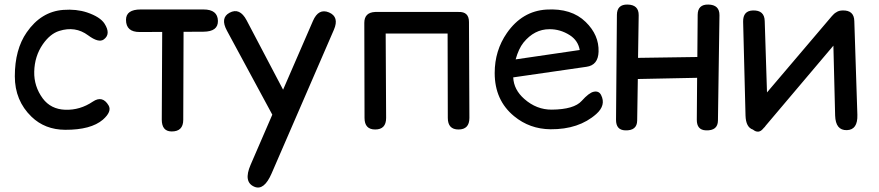

<svg xmlns="http://www.w3.org/2000/svg" viewBox="-20 -558 3936 860"><path d="M396 -103Q439 -131.8 466.3 -85.9Q482.4 -58.6 440.9 -22Q387.2 23.9 272 23.4Q181.2 22.9 121.1 -35.2Q46.4 -107.4 46.4 -216.3Q46.4 -336.4 99.6 -413.1Q164.1 -506.3 263.7 -513.7Q321.8 -518.1 369.6 -502.4Q428.7 -482.4 448.2 -452.1Q478 -405.3 444.8 -381.3Q421.9 -364.7 374.5 -399.9Q317.4 -442.4 245.1 -419.4Q204.6 -406.7 171.9 -359.9Q134.8 -306.2 133.3 -236.8Q131.8 -171.4 171.4 -117.2Q207.5 -68.8 272 -66.4Q338.4 -64 396 -103Z M610.4 -515.6H891.6Q955.1 -515.6 956.1 -464.4Q957 -416.5 891.6 -416Q846.7 -416 802.2 -415.5Q801.8 -218.3 800.8 -21.5Q800.8 31.7 747.6 30.8Q704.6 29.8 704.6 -22.5Q705.6 -218.8 706.5 -415L606 -414.6Q544.4 -414.1 544.4 -469.2Q544.4 -515.6 610.4 -515.6Z M1453.6 -502.4Q1500.5 -482.4 1475.6 -424.8L1196.8 218.3Q1163.1 296.4 1120.1 278.8Q1068.8 257.8 1102.5 180.2L1199.7 -44.4L996.6 -420.4Q965.3 -478 1008.3 -501Q1053.7 -525.4 1084.5 -467.3L1248 -156.2L1381.8 -464.4Q1406.7 -522 1453.6 -502.4Z M1660.6 -504.4Q1664.6 -504.4 1668.5 -504.4Q1669.4 -504.4 1670.4 -504.4H2025.9Q2028.3 -504.4 2030.8 -504.4Q2032.2 -504.4 2033.7 -504.4Q2080.6 -506.3 2080.6 -459.5L2082.5 -29.8Q2082.5 22 2033.7 22Q1985.8 22 1985.8 -29.8Q1985.4 -218.8 1984.9 -407.7H1707.5L1709.5 -29.8Q1709.5 22 1660.6 22Q1612.8 22 1612.8 -29.8L1611.8 -455.6Q1611.8 -502.4 1660.6 -504.4Z M2278.8 -211.4Q2281.2 -156.2 2328.6 -114.7Q2383.3 -66.4 2451.7 -66.9Q2551.3 -67.9 2585.4 -106Q2618.2 -142.6 2639.2 -147Q2662.6 -151.9 2672.4 -132.3Q2695.3 -86.9 2650.9 -47.4Q2572.8 22 2445.8 21Q2352.5 20 2282.7 -37.6Q2195.8 -108.9 2195.8 -231Q2195.8 -331.5 2250.5 -410.2Q2318.8 -508.3 2427.2 -515.1Q2540 -522 2603.5 -459.5Q2663.6 -400.9 2661.1 -326.2Q2659.2 -266.1 2606.9 -258.8ZM2289.6 -292 2576.7 -334Q2569.3 -376.5 2532.2 -400.4Q2489.3 -427.7 2440.9 -427.2Q2373.5 -427.2 2324.7 -367.2Q2303.2 -340.3 2289.6 -292Z M2791 -537.6Q2841.3 -536.6 2840.8 -489.7L2837.9 -298.8Q2970.7 -300.8 3103.5 -302.7L3105 -491.7Q3105.5 -538.6 3152.8 -537.6Q3203.1 -536.6 3202.6 -489.7L3195.8 -18.1Q3195.3 27.8 3142.1 25.9Q3100.6 24.4 3101.1 -22L3102.5 -209.5L2836.9 -204.1Q2835.4 -111.3 2834 -18.1Q2833.5 27.8 2780.3 25.9Q2738.8 24.4 2739.3 -22L2743.2 -491.7Q2743.7 -538.6 2791 -537.6Z M3352.5 -511.2Q3404.3 -512.7 3405.3 -463.4L3415.5 -144L3706.1 -485.8Q3715.8 -497.6 3726.6 -503.4Q3736.8 -510.7 3753.9 -511.2Q3805.7 -512.7 3806.6 -463.4L3820.3 -43.5Q3822.3 23.4 3773.4 24.9Q3722.7 26.4 3720.7 -40.5L3712.9 -353.5L3409.7 4.9Q3405.8 11.2 3400.9 15.1Q3399.4 16.6 3398.4 18.1Q3377.9 43 3352.5 22.5Q3320.8 12.2 3319.3 -40.5L3308.6 -460.4Q3307.6 -509.8 3352.5 -511.2Z"/></svg>

Font: Comic Relief
Style: Regular
Weight: 400
Designer: Jeff Davis
Foundry: Loudifier
Version: Version 1.0